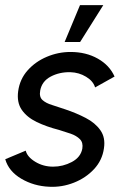

<svg xmlns="http://www.w3.org/2000/svg" viewBox="-52 -720 503 750"><path d="M140.5 9.5Q80 7 31 -22Q-18 -51 -31.5 -98L48.5 -131.5Q54.5 -107 85.8 -88Q117 -69 155.5 -69Q194 -69 228.5 -87.2Q263 -105.5 269.5 -139Q273.5 -163 260 -176.5Q246.5 -190 224 -197.8Q201.5 -205.5 178.5 -212.5Q129.5 -225 91.2 -243.5Q53 -262 33 -291Q13 -320 19 -364Q25.5 -411 56 -445.2Q86.5 -479.5 131 -498.2Q175.5 -517 223.5 -517Q284 -517 330 -491Q376 -465 395.5 -421L319.5 -378.5Q312 -403.5 284.2 -420.2Q256.5 -437 223 -438Q180.5 -439 146 -420.8Q111.5 -402.5 105 -366Q100.5 -341.5 114 -329.2Q127.5 -317 151.5 -309.8Q175.5 -302.5 202.5 -293Q246 -278.5 283 -259.2Q320 -240 340.2 -211.2Q360.5 -182.5 354 -140.5Q347.5 -94 315.5 -59.5Q283.5 -25 236.8 -6.5Q190 12 140.5 9.5ZM200.5 -556 260.5 -700H351.5L261 -556Z"/></svg>

Font: Urbanist Medium
Style: Italic
Weight: 500
Italic angle: -8°
Designer: Corey Hu
Foundry: Corey Hu
Version: Version 1.330; ttfautohint (v1.8.4.7-5d5b)